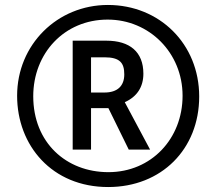

<svg xmlns="http://www.w3.org/2000/svg" viewBox="-20 -744 871 774"><path d="M416 10C631 10 783 -143 783 -355C783 -567 623 -724 415 -724C211 -724 49 -564 49 -358C49 -157 190 10 416 10ZM417 -50C247 -50 114 -169 114 -356C114 -529 239 -665 414 -665C582 -665 716 -531 716 -358C716 -185 590 -50 417 -50ZM273 -141H347V-308H417L499 -141H585L483 -332C532 -354 558 -393 558 -447C558 -535 503 -580 409 -580H273ZM401 -371H347V-513H401C464 -513 481 -490 481 -444C481 -398 454 -371 401 -371Z"/></svg>

Font: Noto Sans Gurmukhi UI ExtraCondensed
Style: Bold
Weight: 700
Width: 2
Designer: Jelle Bosma - Monotype Design Team
Foundry: Monotype Imaging Inc.
Version: Version 2.004